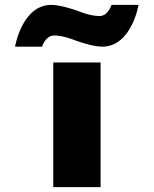

<svg xmlns="http://www.w3.org/2000/svg" viewBox="-20 -770 632 790"><path d="M286.1 -605C286.1 -605 357.6 -578 400.5 -578C521.5 -578 550.1 -750 550.1 -750H439C439 -750 424.7 -704 389.5 -704C349.9 -704 305.9 -723 305.9 -723C305.9 -723 234.4 -750 191.5 -750C70.5 -750 41.9 -578 41.9 -578H153C153 -578 167.3 -624 202.5 -624C242.1 -624 286.1 -605 286.1 -605ZM199.2 -513H393.9V0H199.2Z"/></svg>

Font: Hussar
Style: BdWide
Weight: 700
Foundry: Cannot Into Space Fonts
Version: Version 2.00